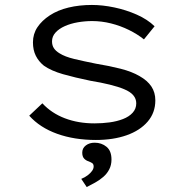

<svg xmlns="http://www.w3.org/2000/svg" viewBox="-20 -555 748 775"><path d="M367 10Q280 10 210.5 -15Q141 -40 98 -88L151 -138Q188 -98 242 -77.5Q296 -57 361 -57Q393 -57 422.5 -61Q452 -65 476.5 -74.5Q501 -84 515.5 -100Q530 -116 530 -138Q530 -175 481 -195Q457 -205 422.5 -213.5Q388 -222 345 -229Q282 -242 234.5 -255.5Q187 -269 157 -290Q136 -307 124.5 -330Q113 -353 113 -384Q113 -418 131 -445Q149 -472 181 -493Q213 -514 256.5 -524.5Q300 -535 351 -535Q394 -535 441.5 -525Q489 -515 532 -496Q575 -477 604 -449L561 -396Q535 -417 500.5 -434Q466 -451 428 -460.5Q390 -470 352 -470Q323 -470 294 -465Q265 -460 241.5 -449.5Q218 -439 204 -423.5Q190 -408 190 -388Q190 -372 197.5 -360.5Q205 -349 220 -340Q242 -326 279.5 -317Q317 -308 367 -298Q422 -289 467 -277.5Q512 -266 543 -248Q575 -230 591 -206Q607 -182 607 -150Q607 -100 576 -64Q545 -28 491 -9Q437 10 367 10ZM330 200 308 167Q323 161 334 152.5Q345 144 351.5 135Q358 126 358 117Q358 107 351.5 103Q345 99 337 96Q327 93 319.5 85Q312 77 312 61Q312 43 326.5 32Q341 21 362 21Q390 21 410 37.5Q430 54 430 89Q430 111 421 128.5Q412 146 397 159Q382 172 364 182Q346 192 330 200Z"/></svg>

Font: Lexend Peta Light
Style: Regular
Weight: 300
Version: Version 1.007